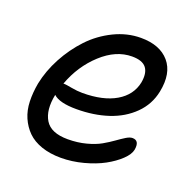

<svg xmlns="http://www.w3.org/2000/svg" viewBox="-108 -650 806 804"><g transform="rotate(20 294.5 -247.5)"><path d="M243.2 45.9Q194.8 45.9 156.7 32.7Q118.7 19.5 94.7 -4.2Q70.8 -27.8 56.6 -60.3Q42.5 -92.8 41.3 -131.6Q40 -170.4 47.9 -213.9Q60.1 -273.9 91.3 -332.3Q122.6 -390.6 166.5 -437.3Q210.4 -483.9 268.8 -512.5Q327.1 -541 388.2 -541Q473.1 -541 514.9 -492.2Q556.6 -443.4 539.1 -356.9Q526.9 -296.4 483.2 -253.2Q439.5 -210 376 -189Q312.5 -168 234.9 -168Q159.2 -168 131.8 -193.8Q117.2 -122.1 143.1 -79.6Q168.9 -37.1 244.1 -37.1Q287.6 -37.1 325.4 -47.1Q363.3 -57.1 388.4 -71.5Q413.6 -85.9 433.6 -100.3Q453.6 -114.7 470 -124.8Q486.3 -134.8 498 -134.8Q530.3 -134.8 522.9 -91.8Q518.6 -69.8 493.2 -45.7Q467.8 -21.5 430.7 -1.2Q393.6 19 343.3 32.5Q293 45.9 243.2 45.9ZM152.8 -250Q159.7 -250 186 -245.1Q212.4 -240.2 235.8 -240.2Q327.6 -240.2 384.3 -273.4Q440.9 -306.6 453.1 -366.2Q460.9 -409.7 443.6 -432.4Q426.3 -455.1 379.9 -455.1Q308.6 -455.1 244.1 -396Q179.7 -336.9 147.9 -250Z"/></g></svg>

Font: Shantell Sans Irregular
Style: Italic
Weight: 400
Italic angle: -11.31°
Designer: Stephen Nixon, Anya Danilova, Shantell Martin
Foundry: Arrow Type
Version: Version 1.006;[9816181b4]